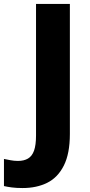

<svg xmlns="http://www.w3.org/2000/svg" viewBox="-96 -734 457 970"><path d="M18 216Q-13 216 -36 213Q-59 210 -76 206V69Q-60 72 -42.5 75.5Q-25 79 -5 79Q25 79 45.5 67Q66 55 76 27Q86 -1 86 -49V-714H257V-57Q257 42 226.5 102.5Q196 163 142.5 189.5Q89 216 18 216Z"/></svg>

Font: Noto Sans Cham ExtraBold
Style: Regular
Weight: 800
Version: Version 2.002